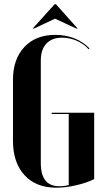

<svg xmlns="http://www.w3.org/2000/svg" viewBox="-20 -873 503 903"><path d="M133.8 -738.8 236.8 -853H243.2L345.2 -738.8H338.9L238.8 -785.2L140.1 -738.8ZM41 -497.1Q41 -594.7 94.5 -651.9Q147.9 -709 240.2 -709Q288.6 -709 330.6 -692.4Q372.6 -675.8 400.9 -645L397 -641.1Q375 -666.5 341.3 -681.2Q307.6 -695.8 272 -695.8Q224.1 -695.8 198 -667.7Q171.9 -639.6 171.9 -588.9V-106Q171.9 2.9 258.8 2.9Q285.2 2.9 303.2 -2.9V-336.9H223.1V-342.8H422.9V-30.8Q388.7 -13.2 338.4 -1.7Q288.1 9.8 245.1 9.8Q149.4 9.8 95.2 -49.3Q41 -108.4 41 -210.9Z"/></svg>

Font: Moniqa Black Display
Style: Regular
Weight: 900
Designer: Rajesh Rajput
Foundry: Rajesh Rajput
Version: Version 1.000